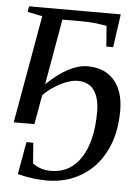

<svg xmlns="http://www.w3.org/2000/svg" viewBox="-50 -499 544 754"><g transform="rotate(5 222.0 -121.5)"><path d="M377 -328.1H350.1L343.8 -409.2Q291 -418.5 248 -418.5H168.9L123.5 -159.7Q211.9 -244.6 283.7 -244.6Q351.1 -244.6 388.7 -201.7Q426.3 -158.7 426.3 -81.5Q426.3 9.3 392.8 76.4Q359.4 143.6 299.1 179.9Q238.8 216.3 163.1 216.3Q107.9 216.3 47.4 201.2L70.3 73.2H97.2L103.5 154.3Q134.3 177.2 175.3 177.2Q251.5 177.2 293.9 111.8Q336.4 46.4 336.4 -69.8Q336.4 -123 315.2 -153.6Q293.9 -184.1 251 -184.1Q218.8 -184.1 179.9 -163.3Q141.1 -142.6 115.7 -115.7L95.2 0H13.7L88.9 -424.8L30.3 -437L34.2 -459H395.5Z"/></g></svg>

Font: Liberation Serif
Style: Italic
Weight: 400
Italic angle: -16.333°
Designer: Steve Matteson
Foundry: Ascender Corporation
Version: Version 2.1.5